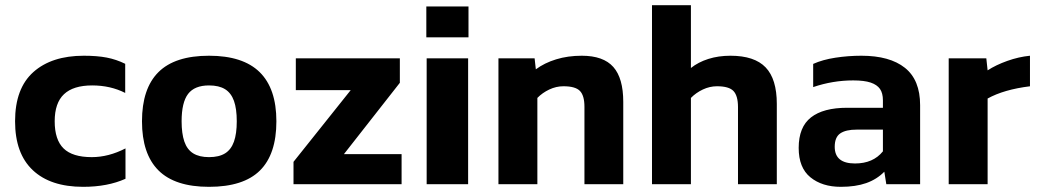

<svg xmlns="http://www.w3.org/2000/svg" viewBox="-20 -709 4005 739"><path d="M463 -20.9V-137.8Q397.9 -104.2 333.2 -104.2Q258.9 -104.2 224.7 -137.7Q190.5 -171.2 190.5 -242.2Q190.5 -312.8 226.4 -346.5Q262.3 -380.2 334.9 -380.2Q405.1 -380.2 461.9 -351.3V-463.4Q427.6 -480.3 390.8 -487.4Q353.9 -494.5 302.5 -494.5Q179 -494.5 108.5 -431.7Q38 -368.9 38 -242.2Q38 -118.4 106 -54.2Q174 10.1 299.9 10.1Q394.2 10.1 463 -20.9Z M1043.8 -242.2Q1043.8 -368.1 979.5 -431.3Q915.1 -494.5 784.5 -494.5Q653.2 -494.5 589.8 -431.3Q526.5 -368.1 526.5 -242.2Q526.5 -116.7 589.8 -53.3Q653.2 10.1 784.5 10.1Q917 10.1 980.4 -52.6Q1043.8 -115.3 1043.8 -242.2ZM679 -242.2Q679 -314.8 703.9 -347.5Q728.9 -380.2 784.5 -380.2Q823 -380.2 846.4 -365.6Q869.7 -351 880.5 -320.7Q891.3 -290.4 891.3 -242.2Q891.3 -194.4 880.5 -163.9Q869.7 -133.4 846.4 -118.8Q823 -104.2 784.5 -104.2Q746.9 -104.2 723.5 -118.8Q700.1 -133.4 689.5 -164.3Q679 -195.2 679 -242.2Z M1525.7 0V-115.7H1303.7L1519 -390.3V-484.4H1118.6V-362H1329.8L1109.7 -86.1V0Z M1783.2 -565.3V-684H1620.9V-565.3ZM1781.8 0V-484.4L1622.2 -484.5V0Z M2048.3 0V-332.1Q2067.7 -352 2094.2 -364.5Q2120.7 -377 2148.6 -377Q2194.7 -377 2212.1 -359Q2229.5 -341.1 2229.5 -298V0H2378.9V-316.9Q2378.9 -408 2340.7 -451.2Q2302.4 -494.5 2219.3 -494.5Q2165.4 -494.5 2120.5 -480.6Q2075.6 -466.8 2042.4 -442.2L2037.7 -484.4H1898.5V0Z M2639.3 0V-332.1Q2658.7 -352 2685.2 -364.5Q2711.7 -377 2739.6 -377Q2785.7 -377 2803.1 -358.7Q2820.5 -340.3 2820.5 -296.8V0H2969.9V-309Q2969.9 -404.8 2926.9 -449.6Q2883.9 -494.5 2791.4 -494.5Q2745.3 -494.5 2706.5 -482.2Q2667.7 -469.9 2639.3 -447.3V-688.9H2489.5V0Z M3383.7 -48.1 3391.4 0H3521.5V-304.2Q3521.5 -401.3 3463.1 -447.9Q3404.7 -494.5 3295.4 -494.5Q3244.4 -494.5 3195.3 -486.9Q3146.2 -479.4 3109.9 -463V-373.8Q3185.3 -399.5 3264.2 -399.5Q3306.4 -399.5 3331.1 -391.2Q3355.8 -382.8 3367.1 -366.6Q3378.3 -350.4 3378.3 -322.8V-294.2H3240.8Q3148.8 -294.2 3101.4 -257.1Q3054.1 -220.1 3054.1 -139.6Q3054.1 -63.4 3099.1 -26.7Q3144.2 10.1 3216.3 10.1Q3273.1 10.1 3314.1 -4.3Q3355.1 -18.8 3383.7 -48.1ZM3192.8 -144Q3192.8 -181 3214.2 -195.6Q3235.6 -210.2 3277.4 -210.1H3378.3V-126.5Q3340.7 -79.8 3270.9 -79.8Q3192.8 -79.8 3192.8 -144Z M3781.3 0V-329.8Q3843.9 -364.5 3944.3 -376.9V-494.5Q3900.9 -490.2 3857.1 -474.6Q3813.3 -459 3781.3 -438.2L3776.3 -484.4H3631.5V0Z"/></svg>

Font: Arad-FD-VF Thin
Style: Regular
Weight: 100
Designer: Mohammad Darvishi
Version: Version 1.010;September 21, 2024;FontCreator 15.0.0.2992 64-